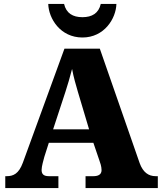

<svg xmlns="http://www.w3.org/2000/svg" viewBox="-20 -963 828 983"><path d="M402 -771C514 -771 574 -868 576 -943H496C485 -895 451 -875 402 -875C353 -875 319 -895 308 -943H227C229 -868 289 -771 402 -771ZM279 0V-61H230C202 -61 193 -73 193 -93C193 -112 203 -144 207 -160L230 -232H458L489 -141C492 -133 500 -111 500 -92C500 -67 479 -61 458 -61H418V0H788V-61H777C740 -61 712 -81 695 -128L491 -714H310L97 -130C76 -73 48 -61 14 -61H7V0ZM315 -493C326 -527 338 -567 349 -610C357 -566 369 -527 379 -492L436 -301H252Z"/></svg>

Font: UArctic Serif Black
Style: Regular
Weight: 900
Designer: Customization by Puisto advertising & original work Monotype Design Team
Foundry: Monotype Imaging Inc.
Version: Version 2.004